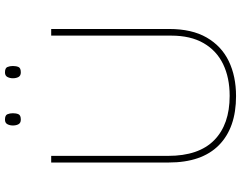

<svg xmlns="http://www.w3.org/2000/svg" viewBox="-116 -818 945 752"><g transform="rotate(-90 356.0 -442.5)"><path d="M618 -252Q618 -163 584.5 -105Q551 -47 492 -18.5Q433 10 355 10Q231 10 163 -57Q95 -124 95 -254V-714H121V-256Q121 -136 182.5 -75.5Q244 -15 356 -15Q427 -15 480 -40.5Q533 -66 562.5 -117Q592 -168 592 -244V-714H618ZM240 -864Q240 -876 245 -885.5Q250 -895 263 -895Q280 -895 284 -885.5Q288 -876 288 -864Q288 -851 284 -842Q280 -833 263 -833Q250 -833 245 -842Q240 -851 240 -864ZM425 -864Q425 -876 430 -885.5Q435 -895 448 -895Q465 -895 469 -885.5Q473 -876 473 -864Q473 -851 469 -842Q465 -833 448 -833Q435 -833 430 -842Q425 -851 425 -864Z"/></g></svg>

Font: Noto Sans Hebrew Thin Thin
Style: Regular
Weight: 250
Version: Version 3.001